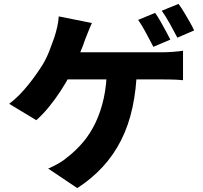

<svg xmlns="http://www.w3.org/2000/svg" viewBox="-20 -880 1040 984"><path d="M775 -814Q788 -796 802.5 -770.5Q817 -745 830.5 -720Q844 -695 853 -677L766 -640Q750 -670 729 -710Q708 -750 688 -778ZM895 -860Q909 -841 924 -816Q939 -791 953 -766.5Q967 -742 975 -724L889 -687Q873 -718 851 -757.5Q829 -797 809 -825ZM451 -762Q442 -743 432.5 -718.5Q423 -694 416 -677Q408 -652 394.5 -619.5Q381 -587 367 -555.5Q353 -524 340 -498Q320 -459 292 -416Q264 -373 232 -333.5Q200 -294 166 -264L27 -348Q54 -368 78.5 -393Q103 -418 125.5 -446Q148 -474 166.5 -500.5Q185 -527 200 -551Q220 -585 234 -622Q248 -659 258 -687Q267 -714 273.5 -743Q280 -772 281 -796ZM284 -612Q304 -612 339.5 -612Q375 -612 420 -612Q465 -612 514 -612Q563 -612 610.5 -612Q658 -612 699.5 -612Q741 -612 770.5 -612Q800 -612 811 -612Q831 -612 862 -614Q893 -616 918 -620V-469Q888 -472 858 -472.5Q828 -473 811 -473Q798 -473 760 -473Q722 -473 670 -473Q618 -473 559 -473Q500 -473 444.5 -473Q389 -473 343.5 -473Q298 -473 273 -473ZM682 -532Q679 -422 659 -329.5Q639 -237 600.5 -161Q562 -85 505.5 -24Q449 37 376 84L227 -16Q255 -28 281 -43Q307 -58 325 -74Q369 -108 405.5 -151Q442 -194 469 -250Q496 -306 511.5 -375.5Q527 -445 528 -532Z"/></svg>

Font: Noto Sans TC ExtraBold
Style: Regular
Weight: 800
Designer: Ryoko NISHIZUKA  (kana, bopomofo & ideographs); Paul D. Hunt (Latin, Greek & Cyrillic); Sandoll Communications , Soo-you
Foundry: Adobe
Version: Version 2.004-H2;hotconv 1.0.118;makeotfexe 2.5.65603